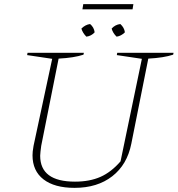

<svg xmlns="http://www.w3.org/2000/svg" viewBox="-20 -899 858 927"><path d="M340 8Q243 8 190 -33Q137 -74 137 -149Q137 -157 138 -168Q139 -179 142 -195L232 -615L111 -633L113 -644H385L383 -635Q338 -620 263 -616L179 -195Q177 -179 175.5 -167Q174 -155 174 -147Q174 -22 342 -22Q413 -22 465 -45Q517 -68 562 -120L665 -615L544 -633L546 -644H818L816 -635Q771 -620 696 -616L614 -205Q594 -104 522 -48Q450 8 340 8ZM378 -854 382 -879H624L620 -854ZM397 -722Q379 -740 373 -761Q392 -780 415 -783Q434 -767 437 -743Q421 -725 397 -722ZM543 -722Q525 -739 519 -761Q536 -780 561 -783Q580 -766 583 -743Q565 -725 543 -722Z"/></svg>

Font: Piazzolla Thin
Style: Italic
Weight: 100
Italic angle: -11.3°
Designer: Juan Pablo del Peral
Foundry: Huerta Tipografica
Version: Version 1.330